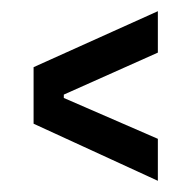

<svg xmlns="http://www.w3.org/2000/svg" viewBox="-20 -499 341 343"><path d="M262 -176 40 -278V-379L262 -479V-405L94 -330V-324L262 -251Z"/></svg>

Font: Bricolage Grotesque 48pt Condensed Light
Style: Regular
Weight: 300
Width: 3
Designer: Mathieu Triay
Foundry: Atelier Triay
Version: Version 1.000; ttfautohint (v1.8.4.7-5d5b);gftools[0.9.32]